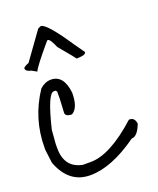

<svg xmlns="http://www.w3.org/2000/svg" viewBox="-145 -876 791 964"><g transform="rotate(-20 250.0 -394.5)"><path d="M146 -519Q214 -519 225 -421Q225 -340 187 -319H181Q152 -321 152 -340L156 -415V-452L150 -459H140Q108 -459 65 -281L59 -206V-184Q59 -80 152 -62H194Q298 -62 446 -196H450Q477 -196 481 -162Q458 -102 427 -102Q284 0 170 0Q56 0 9 -125L0 -196V-209Q0 -364 87 -494Q115 -519 146 -519ZM175 -782 191 -789Q221 -789 317 -645L355 -591Q355 -579 331 -576L305 -574Q305 -576 233 -662Q213 -711 200 -711Q196 -711 193 -706Q104 -601 97 -580L70 -595Q41 -601 41 -617Q41 -625 70 -636Z"/></g></svg>

Font: Just Me Again Down Here
Style: Regular
Weight: 400
Designer: Kimberly Geswein
Foundry: Kimberly Geswein
Version: Version 1.002 2007